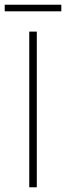

<svg xmlns="http://www.w3.org/2000/svg" viewBox="-24 -794 280 814"><path d="M100 0V-660H132V0ZM-4 -746V-774H236V-746Z"/></svg>

Font: Source Sans 3 Variable
Style: Regular
Weight: 200
Designer: Paul D. Hunt
Foundry: Adobe Systems Incorporated
Version: Version 3.026